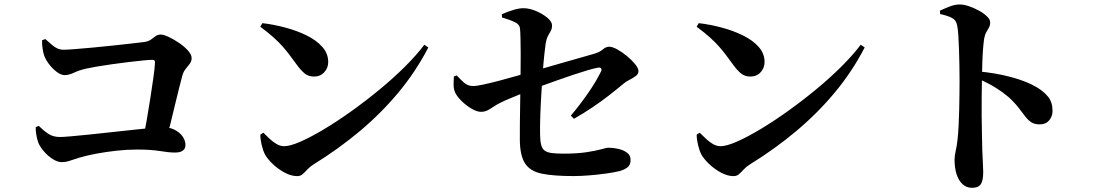

<svg xmlns="http://www.w3.org/2000/svg" viewBox="-20 -810 5040 880"><path d="M172.8 -625.4 187.5 -631.2Q203.6 -617.3 216.1 -606.1Q228.6 -594.8 241.7 -588.5Q254.8 -582.1 272.5 -582.1Q289 -582.1 325.6 -585.1Q362.1 -588.1 408.5 -592.3Q454.9 -596.4 501.2 -601.6Q547.5 -606.7 584.5 -610.8Q621.6 -615 637.6 -617Q659.5 -619.7 671.4 -628.3Q683.3 -637 693.1 -644.3Q702.9 -651.6 716.5 -651.6Q729.8 -651.6 753.1 -640.7Q776.5 -629.8 800.6 -613.4Q824.8 -596.9 841.6 -578.3Q858.3 -559.7 858.3 -543.5Q858.3 -529.4 849.9 -518.1Q841.5 -506.9 831.3 -494.6Q821.2 -482.4 816 -464.5Q809.4 -439 800.4 -404.4Q791.5 -369.8 782 -329.2Q772.4 -288.6 761.9 -246.1Q751.3 -203.6 740.4 -162.4H634.4Q642.6 -203.1 651.6 -254.6Q660.5 -306.1 668.8 -358.6Q677.2 -411.1 683.1 -454.6Q689.1 -498.1 690.4 -522.9Q691.4 -535.8 679.2 -535.8Q666.2 -535.8 636.7 -533Q607.2 -530.2 570 -525.6Q532.8 -521 494.1 -515.7Q455.5 -510.4 423.5 -504.8Q391.4 -499.2 373.1 -495.2Q340.6 -487.3 318.2 -476.5Q295.8 -465.7 276.1 -465.7Q259.7 -465.7 239.8 -480.7Q219.9 -495.8 203.9 -517.1Q188 -538.5 181.8 -557.2Q177.4 -571.1 174.9 -589.7Q172.4 -608.4 172.8 -625.4ZM143.8 -227 157.5 -233.1Q179.8 -211.2 201.6 -196.7Q223.5 -182.1 254.4 -182.1Q269.5 -182.1 306.1 -185.3Q342.7 -188.5 391.9 -193.6Q441 -198.7 493.7 -204.5Q546.4 -210.2 593.5 -215.3Q640.6 -220.4 674 -223.6Q707.4 -226.8 716.8 -226.8Q753.9 -228.3 778.9 -215.9Q803.9 -203.4 817 -184.5Q830 -165.5 830 -145.6Q830 -129 818.2 -119.9Q806.3 -110.8 781.9 -110.8Q755.1 -110.8 713.2 -117.7Q671.4 -124.6 609.3 -124.6Q561.3 -124.6 513.2 -119.2Q465.1 -113.7 425.7 -106.4Q386.2 -99.1 361.5 -92.3Q339.3 -86.6 323 -80.7Q306.7 -74.9 292.7 -70.9Q278.7 -66.9 263.6 -66.9Q243.9 -66.9 221.8 -80.9Q199.7 -94.9 182.1 -115.3Q164.4 -135.8 156.2 -154.5Q149.5 -172.1 146.2 -193.4Q142.9 -214.6 143.8 -227Z M1182.5 -703.9Q1233.9 -698 1287.2 -683.8Q1340.5 -669.6 1385.2 -647.7Q1429.9 -625.8 1457.1 -595.2Q1484.3 -564.6 1484.3 -525.7Q1484.3 -498.9 1466.3 -479Q1448.2 -459.1 1419.2 -459.1Q1394.7 -459.1 1377.6 -472.5Q1360.4 -485.8 1341.1 -512.2Q1323.1 -536.8 1307.9 -557.1Q1292.7 -577.4 1275.2 -597.2Q1257.8 -617 1233.5 -638.7Q1209.3 -660.5 1172.9 -687.5ZM1924.8 -604.9 1943.2 -592.5Q1886.6 -483.2 1807.5 -387.7Q1728.4 -292.3 1630.1 -209.7Q1531.8 -127.2 1416 -55.7Q1400.3 -45.9 1389 -33.6Q1377.8 -21.4 1367.5 -12.1Q1357.2 -2.8 1342.1 -2.8Q1313.9 -2.8 1283.6 -19.4Q1253.2 -36 1229.3 -59.1Q1205.4 -82.2 1194.7 -101.7Q1185.5 -119.3 1179.3 -145.6Q1173 -171.8 1173.2 -193L1187 -201.8Q1198.9 -190.3 1214 -175.6Q1229.2 -160.8 1246.9 -150.3Q1264.6 -139.9 1282.5 -139.9Q1309.4 -139.9 1356.8 -160.6Q1404.1 -181.3 1464.4 -217.3Q1524.7 -253.3 1590 -300Q1655.3 -346.6 1718.7 -398.8Q1782.2 -451 1835.6 -504.1Q1889 -557.2 1924.8 -604.9Z M2280.1 -744.9Q2310 -757.7 2335 -765Q2360.1 -772.4 2378.4 -772.4Q2407 -772.4 2437.5 -759.2Q2468 -746.1 2489.1 -728.2Q2510.2 -710.4 2510.2 -693.8Q2510.2 -678.7 2504.3 -668.2Q2498.3 -657.6 2491.5 -645.2Q2484.7 -632.8 2481.2 -612.5Q2478.2 -593.1 2474.5 -557.2Q2470.7 -521.3 2467.5 -475.7Q2464.3 -430.1 2461.2 -380.7Q2458.1 -331.4 2456.5 -284.5Q2454.9 -237.5 2455.2 -199.9Q2455.4 -167.7 2459.8 -148.6Q2464.2 -129.5 2475.5 -120.5Q2486.8 -111.5 2508.1 -108.7Q2529.5 -105.8 2564.1 -105.8Q2626.6 -105.8 2669.8 -112.6Q2713 -119.4 2737.4 -126.3Q2761.9 -133.1 2767.6 -133.1Q2790 -133.1 2813.8 -127.8Q2837.6 -122.4 2853.9 -110.1Q2870.2 -97.8 2870.2 -77.3Q2870.2 -52.9 2854.8 -42Q2839.4 -31 2819.4 -25.8Q2795.9 -19.9 2757.6 -14.6Q2719.2 -9.2 2679.2 -6.1Q2639.2 -3 2608.6 -3Q2518.1 -3 2464.2 -13.9Q2410.3 -24.8 2386.7 -60.7Q2363.2 -96.6 2362.6 -169.5Q2362.3 -202.3 2362.8 -246.5Q2363.3 -290.6 2364.1 -336.3Q2364.9 -381.9 2365.2 -417.3Q2365.4 -450 2366.1 -488.7Q2366.7 -527.3 2366.5 -565Q2366.2 -602.6 2365.6 -633.2Q2365 -663.7 2363.3 -680Q2361.6 -697.8 2340.1 -708.3Q2318.6 -718.8 2281.1 -729.8ZM2073.3 -464.3Q2089.5 -446.8 2106.7 -431.3Q2124 -415.7 2148.7 -415.7Q2164.2 -415.7 2197.1 -422.9Q2229.9 -430 2269.2 -440.4Q2308.5 -450.8 2344.7 -461.2Q2381 -471.6 2404 -477.9Q2433.7 -486.2 2475.3 -498.3Q2516.8 -510.4 2561.3 -523.1Q2605.7 -535.7 2643.8 -546.5Q2681.9 -557.2 2704.1 -563.8Q2729.2 -571.2 2742.9 -583.5Q2756.6 -595.8 2772.2 -595.8Q2787.3 -595.8 2809.7 -583.3Q2832.1 -570.9 2854 -552.7Q2875.9 -534.5 2891.1 -515.9Q2906.3 -497.2 2906.3 -484.1Q2906.3 -470.7 2893.6 -461.3Q2880.9 -452 2865.3 -444.3Q2849.7 -436.6 2839.8 -428Q2807.8 -401.2 2771.4 -372.9Q2735 -344.7 2694.9 -317.7Q2654.8 -290.7 2610.7 -265.6L2596.3 -280Q2640.2 -332.1 2676.6 -385Q2713 -437.9 2734.5 -482Q2739.1 -491.3 2735.1 -496.5Q2731.2 -501.8 2720.2 -499.8Q2702.6 -496.8 2672.6 -487.9Q2642.6 -479 2606.9 -467Q2571.1 -455 2534.4 -442Q2497.6 -429 2465.6 -417.3Q2433.6 -405.6 2412.1 -396.8Q2390.5 -388.8 2365.8 -378.8Q2341.2 -368.8 2317.3 -358.9Q2293.4 -349.1 2273.2 -338.9Q2252.1 -328.2 2238.8 -318.9Q2225.4 -309.6 2213.2 -303.6Q2201 -297.5 2183.6 -297.5Q2166.1 -297.5 2141.1 -312Q2116.1 -326.6 2095.1 -347.5Q2074.1 -368.4 2065.9 -386.3Q2059 -402.3 2059 -421Q2058.9 -439.7 2060.4 -459.7Z M3182.5 -703.9Q3233.9 -698 3287.2 -683.8Q3340.5 -669.6 3385.2 -647.7Q3429.9 -625.8 3457.1 -595.2Q3484.3 -564.6 3484.3 -525.7Q3484.3 -498.9 3466.3 -479Q3448.2 -459.1 3419.2 -459.1Q3394.7 -459.1 3377.6 -472.5Q3360.4 -485.8 3341.1 -512.2Q3323.1 -536.8 3307.9 -557.1Q3292.7 -577.4 3275.2 -597.2Q3257.8 -617 3233.5 -638.7Q3209.3 -660.5 3172.9 -687.5ZM3924.8 -604.9 3943.2 -592.5Q3886.6 -483.2 3807.5 -387.7Q3728.4 -292.3 3630.1 -209.7Q3531.8 -127.2 3416 -55.7Q3400.3 -45.9 3389 -33.6Q3377.8 -21.4 3367.5 -12.1Q3357.2 -2.8 3342.1 -2.8Q3313.9 -2.8 3283.6 -19.4Q3253.2 -36 3229.3 -59.1Q3205.4 -82.2 3194.7 -101.7Q3185.5 -119.3 3179.3 -145.6Q3173 -171.8 3173.2 -193L3187 -201.8Q3198.9 -190.3 3214 -175.6Q3229.2 -160.8 3246.9 -150.3Q3264.6 -139.9 3282.5 -139.9Q3309.4 -139.9 3356.8 -160.6Q3404.1 -181.3 3464.4 -217.3Q3524.7 -253.3 3590 -300Q3655.3 -346.6 3718.7 -398.8Q3782.2 -451 3835.6 -504.1Q3889 -557.2 3924.8 -604.9Z M4288 -761.2Q4309.6 -771.2 4333.3 -780.4Q4357 -789.5 4378.7 -789.5Q4397.3 -789.5 4421.1 -781.5Q4444.9 -773.4 4467.4 -761Q4489.8 -748.7 4504 -734.5Q4518.3 -720.4 4518.3 -708.1Q4518.3 -693.5 4512.5 -683.4Q4506.6 -673.3 4500.3 -662.1Q4494 -651 4490.5 -632.1Q4487.5 -609.9 4485.3 -581.1Q4483.1 -552.4 4482.2 -519.3Q4481.3 -486.2 4480.6 -451.5Q4479.9 -410.8 4479.4 -367Q4478.9 -323.2 4479.2 -279.3Q4479.6 -235.4 4480.6 -195.1Q4481.5 -154.9 4482.2 -121.1Q4483.7 -82.8 4485.1 -57.6Q4486.4 -32.5 4486.4 -22.1Q4486.4 16.9 4475.6 33.8Q4464.7 50.8 4435.4 50.8Q4409.6 50.8 4391.6 34.1Q4373.6 17.4 4364.3 -11.4Q4355.1 -40.2 4355.1 -77Q4355.1 -97.1 4360.1 -117.5Q4365.1 -138 4368.8 -170.9Q4371.8 -198.9 4373.7 -235.7Q4375.6 -272.4 4376.4 -311.1Q4377.3 -349.7 4377.6 -383.8Q4378 -417.8 4378 -440.1Q4378 -471.5 4377.3 -508.4Q4376.6 -545.3 4375.5 -581.2Q4374.4 -617.1 4372.4 -646.9Q4370.4 -676.7 4367 -693.5Q4362.3 -718.7 4341 -729Q4319.6 -739.3 4289 -745.5ZM4458.3 -483.1Q4540.5 -476.5 4613.5 -456.9Q4686.5 -437.3 4731.4 -410.3Q4764.3 -390.7 4784.2 -366Q4804.1 -341.2 4804.1 -301.1Q4804.1 -276.8 4788.7 -258.3Q4773.4 -239.9 4745.6 -239.9Q4721.8 -239.9 4707 -249.5Q4692.2 -259.1 4679 -276.4Q4665.9 -293.6 4648 -316.8Q4630.1 -340 4601.4 -366.1Q4574.8 -388.5 4541.4 -409.3Q4508 -430.1 4458.3 -451.3Z"/></svg>

Font: Noto Serif JP
Style: Regular
Weight: 200
Designer: Ryoko NISHIZUKA 西塚涼子 (kana & ideographs); Frank Grießhammer (Latin, Greek & Cyrillic); Wenlong ZHANG 张文龙 (bopomofo); San
Foundry: Adobe
Version: Version 2.001;hotconv 1.1.0;makeotfexe 2.6.0